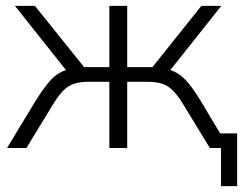

<svg xmlns="http://www.w3.org/2000/svg" viewBox="-20 -505 847 655"><path d="M4 0 102 -162Q133 -211 155 -234Q177 -257 205 -266L31 -485H99L267 -276H353V-485H414V-276H500L667 -485H735L561 -266Q589 -257 611.5 -234Q634 -211 664 -162L731 -50H789V130H734V0H696L605 -149Q587 -179 570 -196Q553 -213 532.5 -219.5Q512 -226 482 -226H414V0H353V-226H284Q254 -226 233.5 -219.5Q213 -213 196 -196Q179 -179 161 -149L70 0Z"/></svg>

Font: Nunito Sans Light
Style: Regular
Weight: 300
Designer: Vernon Adams
Foundry: Vernon Adams
Version: Version 3.101; ttfautohint (v1.8.4.7-5d5b);gftools[0.9.27]